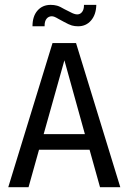

<svg xmlns="http://www.w3.org/2000/svg" viewBox="-20 -785 540 805"><path d="M250 -532.2 163.1 -222.7H335.9ZM200.2 -604.5H298.8L484.4 0H399.4L355.5 -157.2H143.6L99.6 0H14.6ZM248 -693.4 224.6 -706.1Q214.8 -711.9 208.5 -714.4Q202.1 -716.8 197.3 -716.8Q183.6 -716.8 175.3 -706.5Q167 -696.3 167 -677.7V-674.8H116.2Q116.2 -716.8 137.2 -740.7Q158.2 -764.6 192.4 -764.6Q207 -764.6 219.2 -761.2Q231.4 -757.8 251 -746.1L274.4 -734.4Q283.2 -729.5 290.5 -727.1Q297.9 -724.6 303.7 -724.6Q316.4 -724.6 324.2 -734.9Q332 -745.1 332 -761.7V-764.6H383.8Q382.8 -723.6 361.8 -699.2Q340.8 -674.8 307.6 -674.8Q293 -674.8 281.2 -678.2Q269.5 -681.6 248 -693.4Z"/></svg>

Font: BabelStone Xiangqi
Style: Regular
Weight: 400
Designer: Andrew West
Foundry: BabelStone
Version: Version 11.000 June 09, 2018